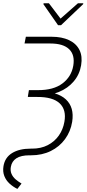

<svg xmlns="http://www.w3.org/2000/svg" viewBox="-26 -956 538 1194"><path d="M134.8 -727.5H294.4Q358.9 -727.5 403.6 -706.3Q448.2 -685.1 468 -645.5Q487.8 -606 478.5 -550.3Q468.8 -492.7 432.6 -450Q396.5 -407.2 338.9 -383.5Q281.2 -359.9 206.1 -359.9H147.9L153.8 -395.5H210Q306.6 -395 362.3 -437Q418 -479 429.7 -547.4Q440.9 -614.3 404.1 -649.9Q367.2 -685.5 287.6 -685.5H126.5ZM152.8 -388.2H212.9Q330.1 -387.7 383.5 -338.1Q437 -288.6 422.9 -198.7Q413.1 -138.2 378.4 -90.8Q343.8 -43.5 289.6 -16.8Q235.4 9.8 167 9.8H157.2Q104.5 9.8 75.9 28.3Q47.4 46.9 41.5 81.5Q37.1 106.4 45.9 126Q54.7 145.5 71.8 159.9Q88.9 174.3 107.9 185.5L82 218.8Q55.2 205.6 33.4 185.8Q11.7 166 1 138.9Q-9.8 111.8 -4.4 77.6Q4.4 23.4 49.3 -4.2Q94.2 -31.7 165.5 -31.7H173.8Q228.5 -31.7 270.5 -53.2Q312.5 -74.7 339.4 -112.5Q366.2 -150.4 374.5 -198.7Q387.7 -272.9 345.2 -313.2Q302.7 -353.5 206.1 -353H147ZM278.3 -935.5 350.6 -840.3 458.5 -935.5H492.2L490.7 -929.7L353.5 -799.3H335L244.1 -929.7L245.1 -935.5Z"/></svg>

Font: Inter 24pt ExtraLight
Style: Italic
Weight: 250
Italic angle: -9.3988°
Version: Version 4.001;git-66647c0bb